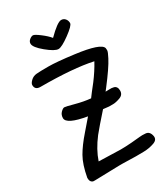

<svg xmlns="http://www.w3.org/2000/svg" viewBox="-208 -952 923 1052"><g transform="rotate(-30 253.5 -425.5)"><path d="M352 -850Q368 -850 377.5 -838Q387 -826 386.5 -810.5Q386 -795 334 -757Q282 -719 261 -719Q238 -719 190 -758.5Q142 -798 142 -821Q142 -835 154.5 -845Q167 -855 177 -854.5Q187 -854 217.5 -831Q248 -808 265 -787Q328 -850 352 -850ZM229 0 77 4Q75 4 66.5 4Q58 4 51 -3.5Q44 -11 44 -29Q58 -106 84 -151.5Q110 -197 156.5 -250Q203 -303 216 -319Q92 -340 92 -379Q92 -400 105.5 -413.5Q119 -427 128 -427Q137 -427 186.5 -413.5Q236 -400 280 -396Q283 -401 301 -424Q319 -447 334 -466Q371 -515 397 -563Q278 -589 71 -589Q37 -589 37 -620Q37 -631 52 -645.5Q67 -660 88.5 -662Q110 -664 163 -664Q216 -664 323 -650Q478 -630 487 -594Q488 -591 488 -580.5Q488 -570 471 -538Q448 -493 381 -406Q372 -394 367 -388Q371 -388 385.5 -388.5Q400 -389 405 -388.5Q410 -388 419 -386Q439 -380 439 -353.5Q439 -327 412.5 -317.5Q386 -308 368.5 -308Q351 -308 343 -308L307 -312Q242 -239 213 -203Q164 -139 143 -76L280 -72Q311 -72 350 -75L405 -80Q413 -81 421.5 -81Q430 -81 442 -80Q468 -78 474 -45Q478 -20 449 -10Q417 1 384 1.5Q351 2 334 2L251 0Q241 0 229 0Z"/></g></svg>

Font: Patrick Hand
Style: Regular
Weight: 400
Designer: Patrick Wagesreiter
Foundry: Patrick Wagesreiter
Version: Version 1.003;PS 001.003;hotconv 1.0.70;makeotf.lib2.5.58329